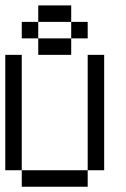

<svg xmlns="http://www.w3.org/2000/svg" viewBox="-20 -708 478 728"><path d="M0 -437.5V-500H62.5V-437.5ZM0 -375V-437.5H62.5V-375ZM0 -312.5V-375H62.5V-312.5ZM0 -250V-312.5H62.5V-250ZM0 -187.5V-250H62.5V-187.5ZM0 -125V-187.5H62.5V-125ZM0 -62.5V-125H62.5V-62.5ZM62.5 0V-62.5H125V0ZM125 0V-62.5H187.5V0ZM187.5 0V-62.5H250V0ZM250 0V-62.5H312.5V0ZM312.5 -62.5V-125H375V-62.5ZM312.5 -125V-187.5H375V-125ZM312.5 -187.5V-250H375V-187.5ZM312.5 -250V-312.5H375V-250ZM312.5 -312.5V-375H375V-312.5ZM312.5 -375V-437.5H375V-375ZM312.5 -437.5V-500H375V-437.5ZM62.5 -562.5V-625H125V-562.5ZM125 -500V-562.5H187.5V-500ZM187.5 -500V-562.5H250V-500ZM250 -562.5V-625H312.5V-562.5ZM187.5 -625V-687.5H250V-625ZM125 -625V-687.5H187.5V-625Z"/></svg>

Font: AprilSans
Style: Regular
Weight: 400
Designer: typesprite
Version: Version 1.001;PS 001.001;hotconv 1.0.88;makeotf.lib2.5.64775